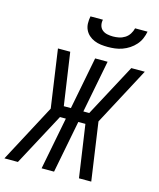

<svg xmlns="http://www.w3.org/2000/svg" viewBox="-168 -981 890 1072"><g transform="rotate(15 277.0 -445.0)"><path d="M39 0H-39L139 -335L91 -670H162L206 -367H247L306 -670H378L319 -367H353L515 -670H593L415 -335L463 0H392L348 -303H307L248 0H176L235 -303H201ZM357 -750Q337 -750 317 -752.5Q297 -755 279 -762.5Q261 -770 247 -782.5Q233 -795 225 -812Q217 -829 216.5 -849Q216 -869 220 -890H292Q288 -873 292 -857Q296 -841 308 -831Q320 -821 336.5 -817.5Q353 -814 370 -814Q387 -814 404.5 -817.5Q422 -821 438 -831Q454 -841 464 -857Q474 -873 478 -890H550Q546 -869 537.5 -849Q529 -829 514 -812Q499 -795 480 -782.5Q461 -770 440 -762.5Q419 -755 398 -752.5Q377 -750 357 -750Z"/></g></svg>

Font: Lode
Style: Italic
Weight: 400
Italic angle: -11°
Monospace: yes
Designer: Belleve Invis
Foundry: Belleve Invis
Version: Version 29.2.0; ttfautohint (v1.8.3)